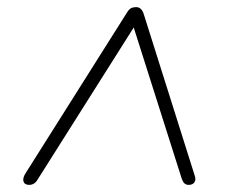

<svg xmlns="http://www.w3.org/2000/svg" viewBox="-20 -653 640 539"><path d="M62 -134Q49 -134 46 -143.5Q43 -153 52 -167L336 -617Q342 -627 348 -630Q354 -633 362 -633Q378 -633 384 -612L526 -162Q531 -149 526 -141.5Q521 -134 510 -134Q502 -134 497.5 -138.5Q493 -143 490 -152L348 -599H370L85 -148Q81 -141 75 -137.5Q69 -134 62 -134Z"/></svg>

Font: Nunito Variable Extra Light
Style: Italic
Weight: 200
Italic angle: -9°
Designer: Vernon Adams
Foundry: Vernon Adams
Version: Version 3.602